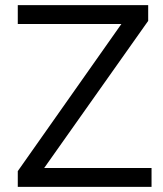

<svg xmlns="http://www.w3.org/2000/svg" viewBox="-20 -725 634 745"><path d="M49 0V-61L475 -666L477 -632H49V-705H555V-644L128 -40L126 -73H568V0Z"/></svg>

Font: Nunito Sans 11pt
Style: Regular
Weight: 400
Version: Version 3.101;gftools[0.9.27]